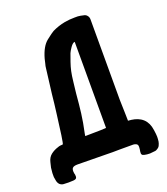

<svg xmlns="http://www.w3.org/2000/svg" viewBox="-148 -821 867 999"><g transform="rotate(-20 285.5 -321.5)"><path d="M526.4 -103.5Q542 -93.8 551.8 -80.1Q561.5 -66.4 566.4 -48.8Q571.3 -28.3 573.2 -6.8Q574.2 1 574.2 8.8Q574.2 21.5 572.3 35.2Q570.3 45.9 565.4 55.7Q561.5 64.5 550.8 70.3Q548.8 72.3 545.9 73.2Q543 74.2 540 75.2Q525.4 77.1 510.7 78.1Q507.8 78.1 505.9 78.1Q493.2 78.1 480.5 75.2Q469.7 73.2 466.8 68.4Q462.9 63.5 464.8 51.8Q465.8 45.9 466.8 39.1Q467.8 33.2 467.8 26.4Q467.8 16.6 463.9 12.7Q460 7.8 450.2 5.9Q446.3 4.9 443.4 4.9Q439.5 4.9 435.5 4.9Q400.4 4.9 365.2 4.9Q329.1 5.9 293.9 4.9Q254.9 4.9 214.8 3.9Q175.8 3.9 135.7 2.9Q114.3 2.9 107.4 10.7Q99.6 18.6 103.5 41Q104.5 43 104.5 44.9Q105.5 46.9 105.5 48.8Q107.4 61.5 103.5 67.4Q99.6 73.2 86.9 74.2Q73.2 75.2 59.6 75.2Q45.9 75.2 32.2 74.2Q20.5 73.2 11.7 65.4Q3.9 57.6 1 44.9Q-1 34.2 -2.9 22.5Q-2.9 15.6 -2.9 8.8Q-2.9 4.9 -2.9 1Q-2 -13.7 0 -28.3Q2.9 -43 6.8 -56.6Q12.7 -82 30.3 -95.7Q47.9 -109.4 70.3 -116.2Q77.1 -119.1 85 -120.1Q91.8 -121.1 98.6 -121.1Q101.6 -122.1 108.4 -168.9Q115.2 -216.8 123 -279.3Q126 -306.6 129.9 -335Q132.8 -362.3 135.7 -388.7Q141.6 -437.5 146.5 -475.6Q150.4 -512.7 152.3 -522.5Q153.3 -535.2 157.2 -547.9Q160.2 -560.5 163.1 -573.2Q180.7 -635.7 212.9 -661.1Q245.1 -686.5 255.9 -692.4Q290 -709 326.2 -715.8Q353.5 -720.7 381.8 -720.7Q391.6 -720.7 400.4 -720.7Q407.2 -719.7 415 -718.8Q421.9 -717.8 428.7 -715.8Q442.4 -713.9 449.2 -705.1Q457 -696.3 457 -683.6Q457 -674.8 457 -666Q457 -657.2 457 -648.4Q457 -598.6 457 -547.9Q457 -497.1 457 -446.3Q457 -393.6 457 -341.8Q457 -289.1 457 -237.3Q458 -210 459 -167Q460 -124 460 -121.1Q460 -121.1 460 -121.1Q478.5 -120.1 495.1 -116.2Q511.7 -112.3 526.4 -103.5ZM298.8 -553.7Q291 -532.2 283.2 -509.8Q275.4 -487.3 270.5 -464.8Q265.6 -442.4 261.7 -406.2Q256.8 -370.1 254.9 -346.7Q250 -287.1 244.1 -240.2Q238.3 -193.4 225.6 -134.8Q224.6 -131.8 224.6 -128.9Q224.6 -126 223.6 -122.1Q252.9 -123 282.2 -123Q310.5 -123 339.8 -125Q339.8 -283.2 339.8 -601.6Q329.1 -601.6 315.4 -582Q302.7 -563.5 298.8 -553.7Z"/></g></svg>

Font: KARPATY Font
Style: Regular
Weight: 400
Designer: Inna Sieryk
Version: Version 1.1